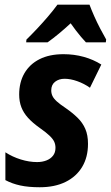

<svg xmlns="http://www.w3.org/2000/svg" viewBox="-20 -786 471 816"><path d="M148.9 9.8Q100.6 9.8 65.9 2.2Q31.2 -5.4 2.9 -20.5V-138.7Q33.2 -119.1 68.6 -108.2Q104 -97.2 137.7 -97.2Q159.2 -97.2 177 -104Q194.8 -110.8 205.3 -124.3Q215.8 -137.7 215.8 -157.7Q215.8 -171.4 210.7 -183.1Q205.6 -194.8 190.9 -209Q176.3 -223.1 148.4 -242.7Q118.7 -263.7 99.4 -284.9Q80.1 -306.2 70.8 -330.3Q61.5 -354.5 61.5 -384.3Q61.5 -436 83.7 -474.6Q106 -513.2 147.9 -534.4Q189.9 -555.7 250 -555.7Q294.9 -555.7 335.7 -544.4Q376.5 -533.2 410.6 -511.7L362.3 -413.1Q337.4 -430.7 308.6 -440.9Q279.8 -451.2 254.4 -451.2Q230.5 -451.2 214.1 -438.5Q197.8 -425.8 197.8 -401.9Q197.8 -389.2 202.9 -378.2Q208 -367.2 221.4 -355Q234.9 -342.8 259.8 -326.2Q288.6 -306.2 309.8 -285.4Q331.1 -264.6 342.5 -238.3Q354 -211.9 354 -174.8Q354 -118.2 329.3 -76.9Q304.7 -35.6 258.8 -12.9Q212.9 9.8 148.9 9.8ZM91.3 -606 92.3 -617.7Q113.8 -638.7 137.7 -664.1Q161.6 -689.5 184.3 -716.1Q207 -742.7 224.1 -766.1H360.4Q368.2 -745.1 380.1 -718Q392.1 -690.9 406 -664.3Q419.9 -637.7 431.2 -618.2L429.7 -606H345.2Q335.4 -616.7 324.2 -629.6Q313 -642.6 301.8 -657.5Q290.5 -672.4 280.3 -687Q253.9 -662.6 229.7 -642.6Q205.6 -622.6 182.1 -606Z"/></svg>

Font: Open Sans SemiCondensed
Style: Bold Italic
Weight: 700
Width: 4
Italic angle: -12°
Designer: Monotype Design Team
Foundry: Monotype Imaging Inc.
Version: Version 3.003